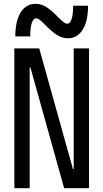

<svg xmlns="http://www.w3.org/2000/svg" viewBox="-20 -983 540 1003"><path d="M55 0V-730H185L361 -100H365V-730H445V0H315L139 -630H135V0ZM334 -783Q306 -783 280 -799Q254 -815 217 -852Q198 -872 187.5 -879.5Q177 -887 169 -887Q154 -887 146 -863Q138 -839 138 -793H60Q60 -873 88 -918Q116 -963 166 -963Q194 -963 220 -947.5Q246 -932 283 -894Q302 -875 312.5 -867Q323 -859 331 -859Q346 -859 354 -883Q362 -907 362 -953H440Q440 -873 412 -828Q384 -783 334 -783Z"/></svg>

Font: M PLUS 1 Code
Style: Regular
Weight: 400
Designer: Coji Morishita
Foundry: UNDERFOREST DESIGN
Version: Version 1.005